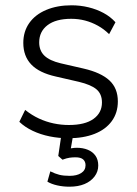

<svg xmlns="http://www.w3.org/2000/svg" viewBox="-20 -514 518 725"><path d="M238 8Q202 8 167.5 1Q133 -6 103.5 -20Q74 -34 53 -54L75 -99Q100 -79 127 -66.5Q154 -54 182.5 -48Q211 -42 240 -42Q301 -42 333 -65Q365 -88 365 -127Q365 -159 344.5 -176.5Q324 -194 278 -205L191 -225Q128 -239 98 -270.5Q68 -302 68 -352Q68 -395 90.5 -427Q113 -459 154.5 -476.5Q196 -494 250 -494Q283 -494 314 -486.5Q345 -479 371 -465Q397 -451 416 -430L392 -385Q373 -404 349.5 -417Q326 -430 301 -436.5Q276 -443 249 -443Q191 -443 159.5 -419Q128 -395 128 -354Q128 -323 147.5 -304Q167 -285 209 -275L296 -255Q361 -240 393 -210.5Q425 -181 425 -131Q425 -88 402 -56.5Q379 -25 337 -8.5Q295 8 238 8ZM242 191Q218 191 196 186Q174 181 159 172L170 133Q188 142 204 146Q220 150 243 150Q270 150 286.5 139.5Q303 129 303 110Q303 96 294 88Q285 80 265 80Q254 80 243 81.5Q232 83 216 89L200 75L214 -20H259L246 55L225 51Q237 48 248.5 46Q260 44 270 44Q293 44 311.5 51.5Q330 59 340.5 74Q351 89 351 111Q351 134 337 152.5Q323 171 299 181Q275 191 242 191Z"/></svg>

Font: Nunito Sans 12pt ExtraLight Light
Style: Regular
Weight: 300
Version: Version 3.101;gftools[0.9.27]